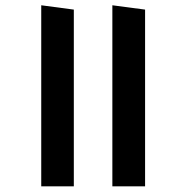

<svg xmlns="http://www.w3.org/2000/svg" viewBox="-20 -688 689 710"><path d="M516.5 -652.5 395.5 -668.5V1H516.5ZM253 -652.5 132.5 -668.5V1H253Z"/></svg>

Font: Anek Devanagari Medium SemiBold
Style: Regular
Weight: 600
Version: Version 1.003